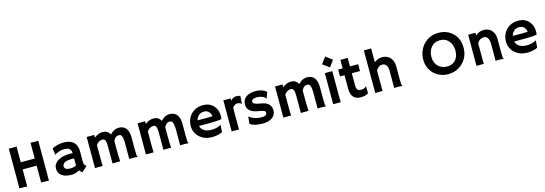

<svg xmlns="http://www.w3.org/2000/svg" viewBox="23 -1897 8627 3042"><g transform="rotate(-15 4336.5 -375.5)"><path d="M215.8 2.9Q168.9 0 104.5 0H88.9V-651.9Q119.1 -649.4 131.8 -649.4H151.9Q190.4 -649.4 215.8 -653.3V-393.1H445.3V-651.9Q485.8 -649.4 524.2 -649.4Q562.5 -649.4 572.3 -653.3V2.9Q548.8 0 479.5 0H445.3V-275.9H215.8Z M1074.7 -30.3Q1005.4 7.3 949.2 7.3Q893.1 7.3 853 -3.2Q813 -13.7 785.2 -34.2Q728.5 -75.7 728.5 -154.3Q728.5 -224.6 797.9 -271.5Q873 -322.3 1002 -322.3L1021.5 -321.8Q1027.3 -321.3 1034.7 -321Q1042 -320.8 1047.9 -319.8Q1043.9 -397.9 980.5 -411.1Q959.5 -415.5 935.8 -415.5Q912.1 -415.5 889.4 -411.4Q866.7 -407.2 845.2 -400.4Q797.9 -385.3 777.3 -365.7L775.9 -366.7L761.2 -474.6Q847.7 -520 950.2 -520Q1109.4 -520 1153.8 -405.3Q1168 -368.7 1168 -322.8V-146Q1168 -89.4 1208 -68.8L1119.6 12.2Q1091.8 -2.4 1074.7 -30.3ZM1048.3 -231.9Q1035.2 -234.4 1021 -234.4H1001.5Q893.6 -234.4 864.3 -186.5Q855.5 -172.4 855.5 -156.7Q855.5 -141.1 861.1 -129.2Q866.7 -117.2 879.9 -109.4Q905.3 -94.7 955.3 -94.7Q1005.4 -94.7 1048.8 -118.7Q1048.3 -124 1048.3 -129.9Z M1452.1 -141.1Q1452.1 -31.2 1456.1 0H1328.6V-510.3H1452.1V-466.3Q1519 -520 1589.4 -520Q1672.4 -520 1710 -448.2Q1747.6 -486.8 1772.5 -499Q1814 -520 1855.7 -520Q1897.5 -520 1926.8 -505.9Q1956.1 -491.7 1975.1 -465.8Q2013.7 -413.6 2013.7 -322.3V-127.9Q2013.7 -45.4 2016.1 -28.8Q2018.6 -12.2 2022.7 -7.3Q2026.9 -2.4 2029.8 1.5L2028.8 3.4Q1989.7 0 1971.2 0H1934.6Q1916.5 0 1890.1 1.5V-262.7Q1890.1 -377 1855 -398.4Q1843.3 -405.3 1827.4 -405.3Q1811.5 -405.3 1799.3 -401.6Q1787.1 -397.9 1776.4 -389.6Q1758.3 -376.5 1735.4 -337.9Q1735.8 -334 1735.8 -330.1Q1735.8 -326.2 1735.8 -201.2Q1735.8 -76.2 1741.7 0Q1700.2 0 1671.1 0Q1642.1 0 1615.7 1.5V-263.2Q1615.7 -342.8 1606.2 -366.7Q1596.7 -390.6 1585.9 -397.9Q1575.2 -405.3 1559.6 -405.3Q1495.1 -405.3 1452.1 -343.3Z M2287.1 -141.1Q2287.1 -31.2 2291 0H2163.6V-510.3H2287.1V-466.3Q2354 -520 2424.3 -520Q2507.3 -520 2544.9 -448.2Q2582.5 -486.8 2607.4 -499Q2648.9 -520 2690.7 -520Q2732.4 -520 2761.7 -505.9Q2791 -491.7 2810.1 -465.8Q2848.6 -413.6 2848.6 -322.3V-127.9Q2848.6 -45.4 2851.1 -28.8Q2853.5 -12.2 2857.7 -7.3Q2861.8 -2.4 2864.7 1.5L2863.8 3.4Q2824.7 0 2806.2 0H2769.5Q2751.5 0 2725.1 1.5V-262.7Q2725.1 -377 2689.9 -398.4Q2678.2 -405.3 2662.4 -405.3Q2646.5 -405.3 2634.3 -401.6Q2622.1 -397.9 2611.3 -389.6Q2593.3 -376.5 2570.3 -337.9Q2570.8 -334 2570.8 -330.1Q2570.8 -326.2 2570.8 -201.2Q2570.8 -76.2 2576.7 0Q2535.2 0 2506.1 0Q2477.1 0 2450.7 1.5V-263.2Q2450.7 -342.8 2441.2 -366.7Q2431.6 -390.6 2420.9 -397.9Q2410.2 -405.3 2394.5 -405.3Q2330.1 -405.3 2287.1 -343.3Z M2965.8 -251Q2965.8 -308.1 2985.4 -356.9Q3004.9 -405.8 3040.5 -442.4Q3116.7 -520 3239.7 -520Q3343.8 -520 3406.7 -451.2Q3468.8 -384.8 3468.8 -284.2Q3468.8 -245.6 3462.9 -231.4Q3414.1 -217.8 3264.2 -217.8H3092.3Q3105 -165.5 3151.4 -136.5Q3197.8 -107.4 3272 -107.4Q3349.6 -107.4 3405.3 -135.3Q3419.9 -142.6 3427.2 -148.9Q3426.3 -128.4 3424.8 -106.9L3419.4 -30.8Q3382.3 -5.4 3299.3 4.4Q3274.9 7.3 3252.4 7.3Q3128.4 7.3 3047.4 -64.9Q2965.8 -137.7 2965.8 -251ZM3338.9 -312.5Q3318.8 -417.5 3224.6 -417.5Q3150.4 -417.5 3111.8 -353.5Q3100.1 -334 3093.8 -310.5Q3105.5 -310.1 3122.6 -309.6H3158.7Q3176.8 -309.1 3193.4 -309.1H3221.2Q3246.1 -309.1 3270 -309.6L3310.1 -311Q3326.2 -311.5 3338.9 -312.5Z M3689.9 -54.7Q3689.9 -12.7 3691.9 0H3570.3V-510.3H3689.9V-472.7Q3731.4 -520 3777.1 -520Q3822.8 -520 3849.1 -508.8L3840.3 -377.4L3838.4 -376Q3821.3 -406.2 3767.6 -406.2Q3747.1 -406.2 3725.8 -392.3Q3704.6 -378.4 3689.9 -355.5Z M4080.6 7.3Q3942.9 7.3 3873 -43Q3874 -57.6 3876 -76.2L3880.4 -111.3Q3884.3 -146 3885.3 -154.5Q3886.2 -163.1 3886.7 -163.8Q3887.2 -164.6 3894.5 -156Q3901.9 -147.5 3922.4 -135.3Q3942.9 -123 3969.7 -113.8Q4027.8 -93.8 4090.8 -93.8Q4175.3 -93.8 4175.3 -149.9Q4175.3 -168 4159.2 -176.8Q4130.4 -191.4 4074.5 -199Q4018.6 -206.5 3982.9 -221.2Q3947.3 -235.8 3924.8 -256.3Q3883.3 -294.9 3883.3 -357.4Q3883.3 -433.6 3941.9 -477.1Q4000 -520 4102.5 -520Q4204.1 -520 4275.9 -462.4Q4272.5 -449.7 4268.6 -438Q4257.3 -405.8 4252 -391.6L4240.7 -362.8Q4239.7 -358.9 4239.3 -358.9Q4238.3 -358.9 4231.4 -369.1Q4200.7 -404.8 4135.7 -416Q4115.7 -419.9 4094.7 -419.9Q4005.9 -419.9 4005.9 -366.2Q4005.9 -347.7 4024.4 -337.9Q4059.1 -319.3 4119.4 -310.5Q4179.7 -301.8 4210.9 -286.9Q4242.2 -272 4261.2 -251Q4296.4 -212.9 4296.4 -149.9Q4296.4 -81.1 4241.2 -38.1Q4183.6 7.3 4080.6 7.3Z M4541.5 -141.1Q4541.5 -31.2 4545.4 0H4418V-510.3H4541.5V-466.3Q4608.4 -520 4678.7 -520Q4761.7 -520 4799.3 -448.2Q4836.9 -486.8 4861.8 -499Q4903.3 -520 4945.1 -520Q4986.8 -520 5016.1 -505.9Q5045.4 -491.7 5064.5 -465.8Q5103 -413.6 5103 -322.3V-127.9Q5103 -45.4 5105.5 -28.8Q5107.9 -12.2 5112.1 -7.3Q5116.2 -2.4 5119.1 1.5L5118.2 3.4Q5079.1 0 5060.5 0H5023.9Q5005.9 0 4979.5 1.5V-262.7Q4979.5 -377 4944.3 -398.4Q4932.6 -405.3 4916.7 -405.3Q4900.9 -405.3 4888.7 -401.6Q4876.5 -397.9 4865.7 -389.6Q4847.7 -376.5 4824.7 -337.9Q4825.2 -334 4825.2 -330.1Q4825.2 -326.2 4825.2 -201.2Q4825.2 -76.2 4831.1 0Q4789.6 0 4760.5 0Q4731.4 0 4705.1 1.5V-263.2Q4705.1 -342.8 4695.6 -366.7Q4686 -390.6 4675.3 -397.9Q4664.6 -405.3 4648.9 -405.3Q4584.5 -405.3 4541.5 -343.3Z M5229 -655.8Q5268.1 -716.8 5310.5 -763.2L5415.5 -680.7Q5394.5 -654.8 5376.5 -629.9Q5376.5 -629.9 5338.9 -576.7ZM5357.4 -54.7Q5357.4 -12.7 5359.4 0H5235.4V-510.3H5357.4Z M5721.7 -107.4Q5784.7 -107.4 5808.1 -140.1H5812L5813.5 -26.9Q5789.6 -2.9 5724.6 4.9Q5707 7.3 5680.9 7.3Q5654.8 7.3 5624.3 -2.4Q5593.8 -12.2 5572.3 -34.2Q5527.8 -79.6 5527.8 -176.3V-397.9H5454.1Q5453.6 -412.1 5453.6 -426.8V-502Q5453.6 -510.3 5454.1 -510.3H5527.8V-649.4H5647.5V-510.3H5781.7V-397.9H5647.5V-198.7Q5647.5 -122.1 5689.9 -111.3Q5703.6 -107.4 5721.7 -107.4Z M6044.9 -54.7Q6044.9 -12.7 6046.9 0H5925.3V-698.2H6044.9V-472.2Q6107.9 -520 6174.8 -520Q6256.8 -520 6306.6 -465.8Q6355.5 -411.6 6355.5 -322.3V-127.9Q6355.5 -45.4 6357.9 -28.8Q6360.4 -12.2 6364.5 -7.3Q6368.7 -2.4 6371.6 1.5L6370.6 3.4Q6331.1 0 6313 0H6278.3Q6262.2 0 6235.8 1.5V-281.2Q6235.8 -348.6 6206.1 -380.9Q6183.6 -405.3 6145 -405.3Q6087.9 -405.3 6044.9 -339.4Z M7137.2 -661.6Q7272 -661.6 7364.3 -576.7Q7462.9 -485.8 7462.9 -331.5Q7462.9 -182.1 7361.3 -83Q7298.8 -22 7212.4 1Q7169.9 12.2 7113 12.2Q7056.2 12.2 6996.3 -11.2Q6936.5 -34.7 6892.1 -77.1Q6847.7 -119.6 6822 -179.2Q6796.4 -238.8 6796.4 -309.8Q6796.4 -380.9 6820.3 -444.3Q6844.2 -507.8 6888.7 -556.2Q6933.1 -604.5 6996.1 -633.1Q7059.1 -661.6 7137.2 -661.6ZM6932.1 -316.4Q6932.1 -271 6947.3 -232.9Q6962.4 -194.8 6989.3 -167.5Q7046.4 -109.9 7136.2 -109.9Q7221.7 -109.9 7273.4 -165Q7326.2 -222.2 7326.2 -320.8Q7326.2 -413.6 7275.9 -475.6Q7221.7 -542 7127.4 -542Q7036.1 -542 6982.4 -474.6Q6932.1 -411.6 6932.1 -316.4Z M7704.6 -62.5Q7704.6 -19.5 7708.5 0H7585.9V-510.3H7704.6V-466.8Q7769 -520 7842.3 -520Q7922.4 -520 7970.2 -465.6Q8018.1 -411.1 8018.1 -322.3V-127.9Q8018.1 -45.4 8020.5 -28.8Q8022.9 -12.2 8027.1 -7.3Q8031.2 -2.4 8034.2 1.5L8033.2 3.4Q7993.7 0 7975.6 0H7941.4Q7925.8 0 7899.4 1.5V-264.6Q7899.4 -407.7 7812.5 -407.7Q7748 -407.7 7704.6 -341.3Z M8136.2 -251Q8136.2 -308.1 8155.8 -356.9Q8175.3 -405.8 8210.9 -442.4Q8287.1 -520 8410.2 -520Q8514.2 -520 8577.1 -451.2Q8639.2 -384.8 8639.2 -284.2Q8639.2 -245.6 8633.3 -231.4Q8584.5 -217.8 8434.6 -217.8H8262.7Q8275.4 -165.5 8321.8 -136.5Q8368.2 -107.4 8442.4 -107.4Q8520 -107.4 8575.7 -135.3Q8590.3 -142.6 8597.7 -148.9Q8596.7 -128.4 8595.2 -106.9L8589.8 -30.8Q8552.7 -5.4 8469.7 4.4Q8445.3 7.3 8422.9 7.3Q8298.8 7.3 8217.8 -64.9Q8136.2 -137.7 8136.2 -251ZM8509.3 -312.5Q8489.3 -417.5 8395 -417.5Q8320.8 -417.5 8282.2 -353.5Q8270.5 -334 8264.2 -310.5Q8275.9 -310.1 8293 -309.6H8329.1Q8347.2 -309.1 8363.8 -309.1H8391.6Q8416.5 -309.1 8440.4 -309.6L8480.5 -311Q8496.6 -311.5 8509.3 -312.5Z"/></g></svg>

Font: Hammersmith One
Style: Regular
Weight: 400
Designer: Nicole Fally
Foundry: Nicole Fally
Version: Version 1.003